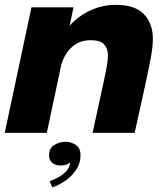

<svg xmlns="http://www.w3.org/2000/svg" viewBox="-21 -562 698 812"><path d="M-1 0 112 -531H290L273.5 -453.5Q311.5 -495 361.8 -518.2Q412 -541.5 468.5 -541.5Q549.5 -541.5 587.5 -502.2Q625.5 -463 625.5 -397Q625.5 -365 616.8 -317.8Q608 -270.5 592.5 -199.5L548.5 0H370.5L417.5 -216Q426.5 -257.5 431 -283.8Q435.5 -310 435.5 -327.5Q435.5 -355.5 419.8 -373.8Q404 -392 363 -392Q316 -392 284 -363.8Q252 -335.5 238 -287.5L177 0ZM236.5 138Q213.5 138 200 126.8Q186.5 115.5 186.5 95Q186.5 64 209.2 50.8Q232 37.5 257 37.5Q277.5 37.5 298.5 50.2Q319.5 63 319.5 94.5Q319.5 128 301.8 155Q284 182 256.5 201.5Q229 221 200 230.5L189 204Q204.5 199 224.2 188.8Q244 178.5 259 162.2Q274 146 276 123.5Q271 130.5 259.8 134.2Q248.5 138 236.5 138Z"/></svg>

Font: Epilogue ExtraBold
Style: Italic
Weight: 800
Italic angle: -12°
Designer: Tyler Finck
Foundry: Etcetera Type Co
Version: Version 2.111; ttfautohint (v1.8.3)